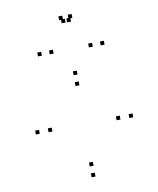

<svg xmlns="http://www.w3.org/2000/svg" viewBox="-91 -879 801 971"><g transform="rotate(-10 310.0 -393.0)"><path d="M320 -502V-522H300V-502ZM80 -240V-260H60V-240ZM320 22V2H300V22ZM560 -240V-260H540V-240ZM320 -33.5V-53.5H300V-33.5ZM145 -240V-260H125V-240ZM320 -446.5V-466.5H300V-446.5ZM494.5 -240V-260H474.5V-240ZM219.5 -627V-647H199.5V-627ZM334 -771V-791H314V-771ZM306 -771V-791H286V-771ZM420.5 -627V-647H400.5V-627ZM481 -627V-647H461V-627ZM344 -788.5V-808.5H324V-788.5ZM296 -788.5V-808.5H276V-788.5ZM159 -627V-647H139V-627Z"/></g></svg>

Font: Monaspace Neon Dots Var
Style: Regular
Weight: 400
Designer: Riley Cran and the Lettermatic Team
Version: Version 1.100 (Monaspace Neon Dots)